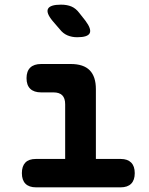

<svg xmlns="http://www.w3.org/2000/svg" viewBox="-20 -805 640 825"><path d="M499 -122Q528 -122 543.5 -106.5Q559 -91 559 -61Q559 -31 543.5 -15.5Q528 0 498 0H135Q105 0 89.5 -15.5Q74 -31 74 -61Q74 -91 89 -106.5Q104 -122 134 -122H260V-357Q260 -383 247.5 -395.5Q235 -408 210 -408H157Q126 -408 110 -423.5Q94 -439 94 -469Q94 -499 110 -514.5Q126 -530 157 -530H284Q339 -530 365.5 -503Q392 -476 392 -422V-122ZM237 -679 206 -715Q177 -750 186.5 -767.5Q196 -785 242 -785Q268 -785 287 -777Q306 -769 321 -749L347 -716Q374 -680 365.5 -662.5Q357 -645 312 -645Q289 -645 270 -653Q251 -661 237 -679Z"/></svg>

Font: Maple Mono NL
Style: Bold
Weight: 700
Monospace: yes
Designer: subframe7536
Version: Version 7.000